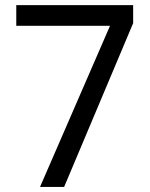

<svg xmlns="http://www.w3.org/2000/svg" viewBox="-20 -734 591 754"><path d="M137.2 0 412.1 -632.8H43.9V-713.9H502.9V-643.1L231.9 0Z"/></svg>

Font: Noto Sans Lao
Style: Regular
Weight: 400
Designer: Danh Hong
Foundry: Danh Hong
Version: Version 1.03 uh